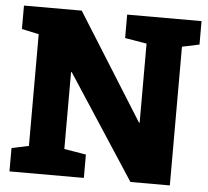

<svg xmlns="http://www.w3.org/2000/svg" viewBox="-51 -766 889 820"><g transform="rotate(5 393.5 -355.5)"><path d="M337.9 -100.1V0H19V-100.1L92.3 -115.7V-594.7L19 -610.4V-710.9H266.6L551.8 -255.9H554.7V-594.7L461.4 -610.4V-710.9H780.3V-610.4L706.5 -594.7V0H537.6L247.1 -445.3H244.1V-115.7Z"/></g></svg>

Font: Hanuman Black
Style: Regular
Weight: 900
Designer: Danh Hong
Version: Version 8.002; ttfautohint (v1.8.3)